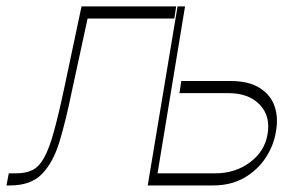

<svg xmlns="http://www.w3.org/2000/svg" viewBox="-24 -565 938 585"><path d="M528.4 -318.2H677.6Q733.7 -318.2 767 -297.2Q800.4 -276.3 812.5 -241.5Q824.6 -206.7 816.8 -164.8Q810.4 -122.9 786 -85.2Q761.7 -47.6 721.1 -23.8Q680.4 0 625 0H426.1L517 -545.5H539.8L456 -36.9H632.1Q692.8 -36.9 737.7 -70.5Q782.7 -104 791.2 -156.2Q800.8 -211.6 767.2 -246.4Q733.7 -281.2 671.9 -281.2H522.7ZM-4.3 0 2.8 -36.9H24.1Q53.6 -36.6 74.2 -46.5Q94.8 -56.5 110.4 -84.5Q126.1 -112.6 140.6 -165.5Q155.2 -218.4 173.3 -304L224.4 -545.5H512.8L507.1 -508.5H242.9L194.6 -285.5Q176.8 -198.2 157.5 -134.1Q138.1 -70 104 -35Q70 0 7.1 0Z"/></svg>

Font: Inter Thin  BETA
Style: Italic
Weight: 100
Italic angle: -9.39999°
Designer: Rasmus Andersson
Foundry: rsms
Version: Version 3.011;git-f93a4a705